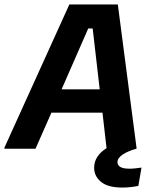

<svg xmlns="http://www.w3.org/2000/svg" viewBox="-55 -670 683 865"><path d="M-35 0V-5L257.5 -650H475.8L560 -5V0Q522.5 10 498.3 25.8Q474.2 41.7 474.2 60.8Q474.2 74.2 487.1 82.1Q500 90 528.3 90Q541.7 90 556.2 88.3Q570.8 86.7 582.5 85L568.3 167.5Q552.5 170.8 533.8 172.9Q515 175 495.8 175Q431.7 175 400.4 149.6Q369.2 124.2 369.2 85.8Q369.2 58.3 383.8 36.2Q398.3 14.2 425 -2.5L406.7 -162.5H176.7L105 0ZM342.5 -541.7 222.5 -267.5H394.2L362.5 -541.7Z"/></svg>

Font: Familjen Grotesk
Style: Bold Italic
Weight: 700
Italic angle: -9.46201°
Designer: Anders Wikstroem, Jonas Baeckman, Matilda Gysing, Kristian Moeller
Foundry: Familjen STHLM AB
Version: Version 2.002; ttfautohint (v1.8.4.7-5d5b)